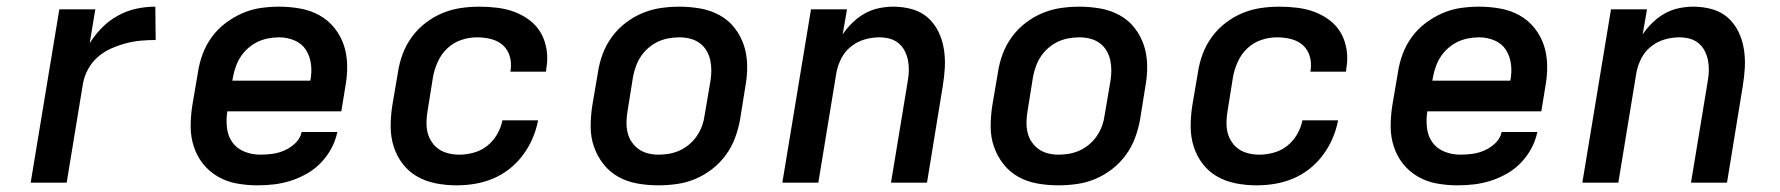

<svg xmlns="http://www.w3.org/2000/svg" viewBox="-20 -548 5340 576"><path d="M72 0 158 -520H266L249 -418Q265 -444 286.5 -465.5Q308 -487 334.5 -501.5Q361 -516 389.5 -522Q418 -528 446 -528L447 -428Q425 -428 402.5 -426Q380 -424 357.5 -418Q335 -412 313.5 -402.5Q292 -393 274 -377.5Q256 -362 244.5 -341Q233 -320 229 -298L180 0Z M753 8Q721 8 690.5 2.5Q660 -3 634 -18Q608 -33 589.5 -56Q571 -79 561.5 -108Q552 -137 552 -168.5Q552 -200 557 -232L574 -332Q578 -359 588 -386Q598 -413 615.5 -437Q633 -461 657 -479Q681 -497 707.5 -508.5Q734 -520 762 -524Q790 -528 817 -528Q849 -528 880 -522.5Q911 -517 937.5 -502.5Q964 -488 983 -464.5Q1002 -441 1011.5 -412.5Q1021 -384 1021.5 -352Q1022 -320 1016 -288L1004 -214H662Q658 -189 661 -164Q664 -139 677.5 -120.5Q691 -102 713.5 -93Q736 -84 761 -84Q779 -84 797.5 -86.5Q816 -89 834 -97Q852 -105 866.5 -119Q881 -133 885 -152H992Q987 -127 974.5 -103.5Q962 -80 943.5 -60.5Q925 -41 901.5 -27.5Q878 -14 853 -6Q828 2 803 5Q778 8 753 8ZM677 -306H911Q916 -331 913 -355Q910 -379 898 -398Q886 -417 864 -426.5Q842 -436 817 -436Q802 -436 785.5 -433Q769 -430 754 -423Q739 -416 725.5 -404.5Q712 -393 702.5 -378.5Q693 -364 687.5 -348.5Q682 -333 679 -317Z M1350 8Q1318 8 1287.5 2Q1257 -4 1231.5 -18.5Q1206 -33 1188 -56.5Q1170 -80 1161 -108.5Q1152 -137 1152 -168.5Q1152 -200 1157 -232L1174 -332Q1178 -359 1188 -386Q1198 -413 1215.5 -437Q1233 -461 1257 -479.5Q1281 -498 1308 -509Q1335 -520 1363 -524Q1391 -528 1418 -528Q1446 -528 1473.5 -524.5Q1501 -521 1525.5 -511.5Q1550 -502 1570.5 -486Q1591 -470 1603.5 -447.5Q1616 -425 1620 -397.5Q1624 -370 1619 -343L1618 -333H1511L1512 -338Q1515 -360 1509 -380Q1503 -400 1488 -413Q1473 -426 1452.5 -431Q1432 -436 1411 -436Q1387 -436 1363.5 -428Q1340 -420 1322 -403Q1304 -386 1293.5 -363Q1283 -340 1279 -317L1263 -217Q1260 -200 1259.5 -183.5Q1259 -167 1262.5 -151.5Q1266 -136 1275 -122.5Q1284 -109 1296.5 -100.5Q1309 -92 1325 -88Q1341 -84 1358 -84Q1379 -84 1401 -90Q1423 -96 1441 -110Q1459 -124 1471 -144.5Q1483 -165 1487 -186V-187H1594V-186Q1589 -159 1577.5 -132.5Q1566 -106 1548.5 -82.5Q1531 -59 1508 -41Q1485 -23 1458.5 -12Q1432 -1 1404.5 3.5Q1377 8 1350 8Z M1955 8Q1923 8 1892 2.5Q1861 -3 1835 -17.5Q1809 -32 1790.5 -55.5Q1772 -79 1762 -107.5Q1752 -136 1752 -168Q1752 -200 1757 -232L1774 -332Q1778 -359 1788 -386Q1798 -413 1815.5 -437Q1833 -461 1857 -479.5Q1881 -498 1908 -509Q1935 -520 1962.5 -524Q1990 -528 2018 -528Q2050 -528 2081 -522.5Q2112 -517 2138.5 -502.5Q2165 -488 2183.5 -464.5Q2202 -441 2211.5 -412.5Q2221 -384 2221.5 -352Q2222 -320 2216 -288L2200 -188Q2195 -161 2185 -134Q2175 -107 2157.5 -83Q2140 -59 2116 -40.5Q2092 -22 2065.5 -11Q2039 0 2011 4Q1983 8 1955 8ZM1956 -84Q1972 -84 1988.5 -87Q2005 -90 2020 -97Q2035 -104 2048.5 -115.5Q2062 -127 2071.5 -141.5Q2081 -156 2086.5 -171.5Q2092 -187 2094 -203L2111 -303Q2114 -320 2114 -336.5Q2114 -353 2110.5 -368.5Q2107 -384 2099 -397Q2091 -410 2078.5 -419Q2066 -428 2050.5 -432Q2035 -436 2018 -436Q2002 -436 1985.5 -433Q1969 -430 1954 -423Q1939 -416 1925.5 -404.5Q1912 -393 1902.5 -378.5Q1893 -364 1887.5 -348.5Q1882 -333 1879 -317L1863 -217Q1860 -200 1859.5 -183.5Q1859 -167 1862.5 -151.5Q1866 -136 1874.5 -123Q1883 -110 1895.5 -101Q1908 -92 1923.5 -88Q1939 -84 1956 -84Z M2327 0 2413 -520H2521L2508 -445Q2521 -464 2538 -480.5Q2555 -497 2575 -508Q2595 -519 2617 -523.5Q2639 -528 2660 -528Q2689 -528 2716 -520.5Q2743 -513 2763 -495.5Q2783 -478 2795 -453.5Q2807 -429 2811.5 -401.5Q2816 -374 2814.5 -345.5Q2813 -317 2808 -288L2761 0H2653L2703 -303Q2706 -319 2706.5 -335Q2707 -351 2704 -366.5Q2701 -382 2694 -395.5Q2687 -409 2675.5 -418.5Q2664 -428 2649 -432Q2634 -436 2617 -436Q2596 -436 2573.5 -429.5Q2551 -423 2532.5 -408Q2514 -393 2503.5 -372Q2493 -351 2489 -329L2435 0Z M3155 8Q3123 8 3092 2.5Q3061 -3 3035 -17.5Q3009 -32 2990.5 -55.5Q2972 -79 2962 -107.5Q2952 -136 2952 -168Q2952 -200 2957 -232L2974 -332Q2978 -359 2988 -386Q2998 -413 3015.5 -437Q3033 -461 3057 -479.5Q3081 -498 3108 -509Q3135 -520 3162.5 -524Q3190 -528 3218 -528Q3250 -528 3281 -522.5Q3312 -517 3338.5 -502.5Q3365 -488 3383.5 -464.5Q3402 -441 3411.5 -412.5Q3421 -384 3421.5 -352Q3422 -320 3416 -288L3400 -188Q3395 -161 3385 -134Q3375 -107 3357.5 -83Q3340 -59 3316 -40.5Q3292 -22 3265.5 -11Q3239 0 3211 4Q3183 8 3155 8ZM3156 -84Q3172 -84 3188.5 -87Q3205 -90 3220 -97Q3235 -104 3248.5 -115.5Q3262 -127 3271.5 -141.5Q3281 -156 3286.5 -171.5Q3292 -187 3294 -203L3311 -303Q3314 -320 3314 -336.5Q3314 -353 3310.5 -368.5Q3307 -384 3299 -397Q3291 -410 3278.5 -419Q3266 -428 3250.5 -432Q3235 -436 3218 -436Q3202 -436 3185.5 -433Q3169 -430 3154 -423Q3139 -416 3125.5 -404.5Q3112 -393 3102.5 -378.5Q3093 -364 3087.5 -348.5Q3082 -333 3079 -317L3063 -217Q3060 -200 3059.5 -183.5Q3059 -167 3062.5 -151.5Q3066 -136 3074.5 -123Q3083 -110 3095.5 -101Q3108 -92 3123.5 -88Q3139 -84 3156 -84Z M3750 8Q3718 8 3687.5 2Q3657 -4 3631.5 -18.5Q3606 -33 3588 -56.5Q3570 -80 3561 -108.5Q3552 -137 3552 -168.5Q3552 -200 3557 -232L3574 -332Q3578 -359 3588 -386Q3598 -413 3615.5 -437Q3633 -461 3657 -479.5Q3681 -498 3708 -509Q3735 -520 3763 -524Q3791 -528 3818 -528Q3846 -528 3873.5 -524.5Q3901 -521 3925.5 -511.5Q3950 -502 3970.5 -486Q3991 -470 4003.5 -447.5Q4016 -425 4020 -397.5Q4024 -370 4019 -343L4018 -333H3911L3912 -338Q3915 -360 3909 -380Q3903 -400 3888 -413Q3873 -426 3852.5 -431Q3832 -436 3811 -436Q3787 -436 3763.5 -428Q3740 -420 3722 -403Q3704 -386 3693.5 -363Q3683 -340 3679 -317L3663 -217Q3660 -200 3659.5 -183.5Q3659 -167 3662.5 -151.5Q3666 -136 3675 -122.5Q3684 -109 3696.5 -100.5Q3709 -92 3725 -88Q3741 -84 3758 -84Q3779 -84 3801 -90Q3823 -96 3841 -110Q3859 -124 3871 -144.5Q3883 -165 3887 -186V-187H3994V-186Q3989 -159 3977.5 -132.5Q3966 -106 3948.5 -82.5Q3931 -59 3908 -41Q3885 -23 3858.5 -12Q3832 -1 3804.5 3.5Q3777 8 3750 8Z M4353 8Q4321 8 4290.5 2.5Q4260 -3 4234 -18Q4208 -33 4189.5 -56Q4171 -79 4161.5 -108Q4152 -137 4152 -168.5Q4152 -200 4157 -232L4174 -332Q4178 -359 4188 -386Q4198 -413 4215.5 -437Q4233 -461 4257 -479Q4281 -497 4307.5 -508.5Q4334 -520 4362 -524Q4390 -528 4417 -528Q4449 -528 4480 -522.5Q4511 -517 4537.5 -502.5Q4564 -488 4583 -464.5Q4602 -441 4611.5 -412.5Q4621 -384 4621.5 -352Q4622 -320 4616 -288L4604 -214H4262Q4258 -189 4261 -164Q4264 -139 4277.5 -120.5Q4291 -102 4313.5 -93Q4336 -84 4361 -84Q4379 -84 4397.5 -86.5Q4416 -89 4434 -97Q4452 -105 4466.5 -119Q4481 -133 4485 -152H4592Q4587 -127 4574.5 -103.5Q4562 -80 4543.5 -60.5Q4525 -41 4501.5 -27.5Q4478 -14 4453 -6Q4428 2 4403 5Q4378 8 4353 8ZM4277 -306H4511Q4516 -331 4513 -355Q4510 -379 4498 -398Q4486 -417 4464 -426.5Q4442 -436 4417 -436Q4402 -436 4385.5 -433Q4369 -430 4354 -423Q4339 -416 4325.5 -404.5Q4312 -393 4302.5 -378.5Q4293 -364 4287.5 -348.5Q4282 -333 4279 -317Z M4727 0 4813 -520H4921L4908 -445Q4921 -464 4938 -480.5Q4955 -497 4975 -508Q4995 -519 5017 -523.5Q5039 -528 5060 -528Q5089 -528 5116 -520.5Q5143 -513 5163 -495.5Q5183 -478 5195 -453.5Q5207 -429 5211.5 -401.5Q5216 -374 5214.5 -345.5Q5213 -317 5208 -288L5161 0H5053L5103 -303Q5106 -319 5106.5 -335Q5107 -351 5104 -366.5Q5101 -382 5094 -395.5Q5087 -409 5075.5 -418.5Q5064 -428 5049 -432Q5034 -436 5017 -436Q4996 -436 4973.5 -429.5Q4951 -423 4932.5 -408Q4914 -393 4903.5 -372Q4893 -351 4889 -329L4835 0Z"/></svg>

Font: Iosevka Aile Semibold Oblique
Style: Regular
Weight: 600
Italic angle: -9°
Designer: Belleve Invis
Foundry: Belleve Invis
Version: Version 31.1.0; ttfautohint (v1.8.4)